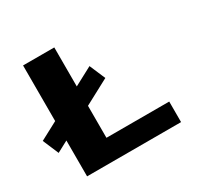

<svg xmlns="http://www.w3.org/2000/svg" viewBox="-151 -843 1037 1012"><g transform="rotate(-30 367.5 -337.5)"><path d="M36 -182 446.5 -401 405.5 -497 -5 -278.5ZM104 0H676V-125H294V-675H104Z"/></g></svg>

Font: Anybody Expanded
Style: Bold
Weight: 700
Width: 7
Designer: Tyler Finck
Foundry: Etcetera Type Company
Version: Version 1.113;gftools[0.9.25]